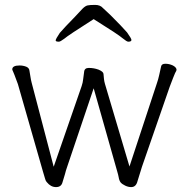

<svg xmlns="http://www.w3.org/2000/svg" viewBox="-20 -745 770 783"><path d="M503 -575Q497 -575 480 -589Q463 -604 362 -667Q258 -601 242 -587Q226 -575 220 -575Q207 -575 207 -580Q207 -586 224 -611Q242 -632 287 -678Q307 -699 317 -710Q328 -721 337.5 -723Q347 -725 368 -725Q389 -725 400 -712Q411 -701 432 -682Q479 -635 498 -613Q516 -588 516 -582Q516 -575 503 -575ZM30 -462Q30 -478 60 -478Q74 -478 87 -473Q99 -468 100 -457L104 -433Q106 -419 109 -408L199 -65L313 -394Q318 -409 319 -421Q320 -433 323 -451Q324 -468 342 -468Q363 -468 382 -461Q401 -453 402 -444Q403 -434 404 -423Q405 -413 408 -403L508 -66L620 -406Q625 -420 629 -438L637 -474Q639 -485 654.5 -485Q670 -485 685 -478Q700 -470 700 -460Q700 -457 694 -447Q689 -436 672 -391L559 -65L541 -7Q535 18 515 18Q503 18 490.5 12Q478 6 472 -1Q466 -9 464 -22Q462 -33 458 -46L362 -385L254 -65Q248 -48 245 -35Q241 -21 235 -2Q230 18 208.5 18Q187 18 171 -2Q165 -9 163 -19Q161 -27 155 -46Q53 -402 53 -402Q35 -451 33 -454Q30 -460 30 -462Z"/></svg>

Font: Moon Stars Kai T Light
Style: Regular
Weight: 300
Designer: GuiWonder
Version: Version 1.101